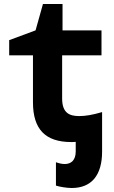

<svg xmlns="http://www.w3.org/2000/svg" viewBox="-20 -701 570 961"><path d="M337 10C344 10 351 10 359 9V57C359 101 336 120 304 120C289 120 274 116 260 111V228C278 234 314 240 339 240C438 240 491 176 491 58V-140C444 -126 408 -120 377 -120C329 -120 291 -134 291 -208V-424H488V-549H293V-681H195L158 -549L26 -500V-424H145V-189C145 -54 207 10 337 10Z"/></svg>

Font: Noto Sans Mono Condensed ExtraBold
Style: Regular
Weight: 800
Width: 3
Designer: Monotype Design Team
Foundry: Monotype Imaging Inc.
Version: Version 2.014